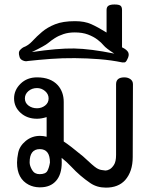

<svg xmlns="http://www.w3.org/2000/svg" viewBox="-20 -835 674 861"><path d="M455 6.4Q414.9 6.4 385.1 -13.9Q338.6 -45.5 300 -87.1Q281.7 -106.9 256.4 -127.2L256.9 -106.4Q256.9 -53 231.4 -24Q205.9 5 160.4 5H155.4Q130.7 4.5 108.9 -6.4Q56.4 -33.7 56.4 -105.4Q56.4 -125.2 61.4 -149Q67.3 -179.7 95 -202.7Q122.8 -225.7 159.4 -225.7Q173.8 -225.7 189.1 -221.8V-309.9Q165.8 -302.5 146 -302.5Q101.5 -302.5 72.3 -329Q43.1 -355.4 43.1 -393.6Q43.1 -431.2 72.3 -459.7Q101.5 -488.1 146 -488.1Q206.9 -488.1 239.1 -453Q265.8 -422.8 265.8 -377.7V-200.5Q292.1 -183.7 352.5 -133.7Q399.5 -89.6 412.9 -81.4Q426.2 -73.3 438.1 -72.3L453 -70.3Q460.9 -70.3 471 -75.5Q481.2 -80.7 490.8 -95.3Q500.5 -109.9 500.5 -140.1V-457.4Q500.5 -488.1 537.6 -488.1Q553.5 -488.1 564.9 -480Q576.2 -471.8 576.2 -457.4L575.2 -130.7Q575.2 -65.8 541.1 -27.2Q510.4 6.4 455 6.4ZM146 -349.5Q166.3 -349.5 182.2 -361.6Q198 -373.8 198 -393.6Q198 -412.9 182.2 -426.5Q166.3 -440.1 146 -440.1Q123.3 -440.1 107.4 -426.5Q91.6 -412.9 91.6 -393.6Q91.6 -373.8 107.7 -361.6Q123.8 -349.5 146 -349.5ZM157.4 -54Q184.7 -54 192.6 -68.8Q200.5 -83.7 204 -106.4Q204 -166.3 158.4 -166.3Q112.9 -166.3 112.9 -106.9Q112.9 -91.6 123.8 -72.8Q134.7 -54 157.4 -54Z M550 -567.3Q544.6 -555.9 538.6 -555.2Q532.7 -554.5 528.7 -555Q479.2 -565.3 425 -569.6Q370.8 -573.8 315.6 -574.3Q260.4 -574.8 206.9 -570.8Q153.5 -566.8 104.5 -561.4Q94.6 -558.4 82.2 -563.9Q69.8 -569.3 67.3 -581.2Q60.9 -601.5 70 -610.9Q79.2 -620.3 84.7 -622.8Q106.9 -630.7 125.7 -651.2Q144.6 -671.8 168.6 -692.1Q192.6 -712.4 227.2 -726.2Q261.9 -740.1 316.3 -740.1Q359.4 -740.1 389.1 -726.7Q418.8 -713.4 457.9 -689.1V-790.1Q457.9 -804 466.6 -809.4Q475.2 -814.9 493.1 -814.9Q512.9 -814.9 520 -809.7Q527.2 -804.5 527.2 -790.1V-622.8Q550 -611.9 555.4 -599.3Q560.9 -586.6 550 -567.3ZM492.6 -594.6Q455 -618.8 445 -631.2Q435.1 -643.6 417.3 -657.2Q399.5 -670.8 374.5 -680.2Q349.5 -689.6 315.3 -689.6Q287.1 -689.6 264.9 -682.2Q242.6 -674.8 226 -664.1Q209.4 -653.5 195.3 -641.6Q181.2 -629.7 122.8 -601.5Q239.6 -618.8 312.4 -617.6Q385.1 -616.3 492.6 -594.6Z"/></svg>

Font: Shan Wanhai
Style: Regular
Weight: 400
Designer: Khon Soe Zaw Thu
Foundry: Shan Unicode
Version: Version 1.00 June 3, 2017, initial release